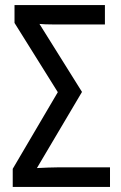

<svg xmlns="http://www.w3.org/2000/svg" viewBox="-20 -734 476 754"><path d="M30 0V-71L207 -372L37 -644V-714H392V-638H215Q202 -638 187 -638Q172 -638 158.5 -638.5Q145 -639 135 -640L302 -373L125 -74Q148 -75 170.5 -76Q193 -77 215 -77H412V0Z"/></svg>

Font: Noto Sans Display Condensed
Style: Regular
Weight: 400
Width: 3
Designer: Monotype Design Team
Foundry: Monotype Imaging Inc.
Version: Version 2.003